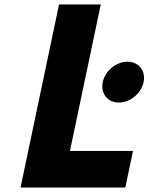

<svg xmlns="http://www.w3.org/2000/svg" viewBox="-20 -845 669 865"><path d="M554.2 -567C503.2 -567 453.6 -526 442.9 -475C432.2 -424 464.5 -383 515.5 -383C566.5 -383 616.2 -424 626.9 -475C637.6 -526 605.2 -567 554.2 -567ZM434 -825H246L72.5 0H544.5L579.2 -165H295.2Z"/></svg>

Font: Hussar
Style: BdOblTwo
Weight: 700
Foundry: Cannot Into Space Fonts
Version: Version 2.00